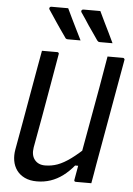

<svg xmlns="http://www.w3.org/2000/svg" viewBox="-62 -991 727 1053"><g transform="rotate(5 301.0 -464.5)"><path d="M270 -945Q285 -914 298 -886.5Q311 -859 324.5 -832.5Q338 -806 353 -775Q339 -775 329 -775Q319 -775 308.5 -775Q298 -775 283 -775Q277 -775 273 -777.5Q269 -780 268 -783Q249 -810 236.5 -828Q224 -846 214 -861Q204 -876 193 -892.5Q182 -909 168 -930Q165 -935 168 -940Q171 -945 177 -945Q198 -945 211.5 -945Q225 -945 238.5 -945Q252 -945 270 -945ZM447 -945Q462 -914 475 -886.5Q488 -859 501.5 -832.5Q515 -806 529 -775Q516 -775 505.5 -775Q495 -775 484.5 -775Q474 -775 459 -775Q453 -775 449.5 -777.5Q446 -780 444 -783Q426 -810 413 -828Q400 -846 390 -861Q380 -876 369.5 -892.5Q359 -909 344 -930Q341 -935 344 -940Q347 -945 354 -945Q374 -945 387.5 -945Q401 -945 414.5 -945Q428 -945 447 -945ZM480 0Q466 0 451.5 0Q437 0 423 0Q409 0 395 0Q393 0 391 -0.5Q389 -1 388 -2Q387 -3 386.5 -4.5Q386 -6 385.5 -7.5Q385 -9 386 -11Q401 -97 416.5 -183Q432 -269 447.5 -355.5Q463 -442 478.5 -528Q494 -614 508 -700Q523 -700 537 -700Q551 -700 565 -700Q579 -700 593 -700Q596 -700 598 -698.5Q600 -697 601.5 -694.5Q603 -692 602 -689Q589 -616 576 -543Q563 -470 550 -396.5Q537 -323 524 -250Q511 -177 498 -104Q494 -77 489 -51Q484 -25 480 0ZM181 16Q142 16 114 2.5Q86 -11 69.5 -34Q53 -57 48 -86.5Q43 -116 49 -149Q63 -224 76 -299.5Q89 -375 102.5 -450Q116 -525 129 -600Q133 -625 138 -650Q143 -675 147 -700Q169 -700 189.5 -700Q210 -700 232 -700Q235 -700 237 -698.5Q239 -697 240 -694.5Q241 -692 240 -689Q225 -603 210 -516Q195 -429 179.5 -342Q164 -255 148 -168Q141 -125 161 -100Q181 -75 218 -75Q254 -75 287 -87Q320 -99 359 -127.5Q398 -156 449 -205L424 -89H383Q355 -55 323.5 -31.5Q292 -8 256.5 4Q221 16 181 16Z"/></g></svg>

Font: Rec Mono Linear
Style: Italic
Weight: 400
Italic angle: -10°
Monospace: yes
Version: Version 1.085; ttfautohint (v1.8.4.7-5d5b)